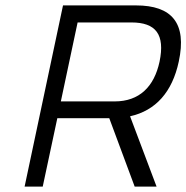

<svg xmlns="http://www.w3.org/2000/svg" viewBox="-20 -690 689 710"><path d="M483 -670H213L71 0H138L192 -253H384L478 0H559L461 -260C556 -281 617 -350 641 -462C672 -605 615 -670 483 -670ZM205 -315 267 -607H466C556 -607 591 -563 570 -462C550 -369 495 -315 404 -315Z"/></svg>

Font: LT Wave Mono Light
Style: Italic
Weight: 300
Designer: Daniel Lyons
Version: Version 2.5 (Glyphs App)